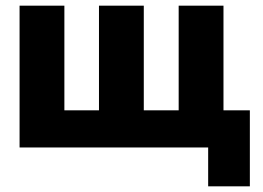

<svg xmlns="http://www.w3.org/2000/svg" viewBox="-20 -520 927 677"><path d="M49 -500V0H714V137H861V-131H768V-500H610V-131H487V-500H329V-131H207V-500Z"/></svg>

Font: LT Wave Text Black
Style: Regular
Weight: 900
Designer: Daniel Lyons
Version: Version 2.5 (Glyphs App)